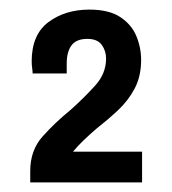

<svg xmlns="http://www.w3.org/2000/svg" viewBox="-20 -820 358 400"><path d="M43 -440V-464Q43 -507 69 -536Q95 -565 127 -591Q156 -617 178.5 -642Q201 -667 201 -698Q201 -714 192 -726.5Q183 -739 162 -739Q139 -739 129 -725.5Q119 -712 119 -688V-667H48Q48 -671 47 -678Q46 -685 46 -692Q46 -748 81 -774Q116 -800 166 -800Q207 -800 230.5 -784.5Q254 -769 264 -745Q274 -721 274 -695Q274 -661 260.5 -635.5Q247 -610 225.5 -590Q204 -570 181 -552Q167 -540 154.5 -528Q142 -516 132 -504H276V-440Z"/></svg>

Font: Archivo SemiCondensed SemiBold
Style: Regular
Weight: 600
Width: 4
Designer: Hector Gatti
Foundry: Omnibus-Type
Version: Version 2.001; ttfautohint (v1.8.3)